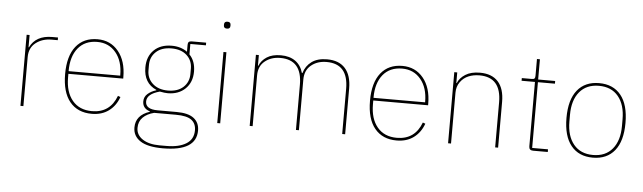

<svg xmlns="http://www.w3.org/2000/svg" viewBox="-54 -936 4556 1361"><g transform="rotate(5 2224.0 -255.0)"><path d="M105 0V-505.9H126V-418.9H128.9Q171.4 -505.9 287.1 -505.9H328.1V-486.8H284.2Q218.3 -486.8 172.1 -450.9Q126 -415 126 -349.1V0Z M612.8 12.2Q512.2 12.2 456.5 -55.7Q400.9 -123.5 400.9 -252.9Q400.9 -381.3 455.6 -449.7Q510.3 -518.1 608.9 -518.1Q701.2 -518.1 757.6 -449.7Q814 -381.3 814 -266.1V-255.9H423.8V-229Q423.8 -126 473.6 -66.4Q523.4 -6.8 612.8 -6.8Q741.2 -6.8 787.6 -130.9L805.7 -124Q782.7 -60.1 733.4 -23.9Q684.1 12.2 612.8 12.2ZM423.8 -274.9H791V-278.8Q791 -378.4 741 -438.7Q690.9 -499 608.9 -499Q521 -499 472.4 -439.5Q423.8 -379.9 423.8 -276.9Z M1135.7 211.9Q1027.8 211.9 975.6 177.5Q923.3 143.1 923.3 82Q923.3 -5.9 1022.5 -38.1V-41Q969.7 -57.1 969.7 -107.9Q969.7 -139.6 993.7 -161.1Q1017.6 -182.6 1054.7 -193.8V-196.8Q963.4 -236.8 963.4 -349.1Q963.4 -426.3 1010.3 -472.2Q1057.1 -518.1 1136.7 -518.1Q1202.1 -518.1 1247.6 -484.9V-534.2Q1247.6 -548.3 1253.9 -554.7Q1260.3 -561 1274.4 -561H1377.4V-542H1266.6V-467.8Q1309.6 -423.3 1309.6 -349.1Q1309.6 -272.9 1262 -226.6Q1214.4 -180.2 1136.7 -180.2Q1115.7 -180.2 1080.6 -187Q989.7 -162.6 989.7 -108.9Q989.7 -53.2 1076.7 -53.2H1211.4Q1294.9 -53.2 1334.7 -22.2Q1374.5 8.8 1374.5 64.9Q1374.5 211.9 1135.7 211.9ZM1136.7 -199.2Q1206.1 -199.2 1245.8 -235.8Q1285.6 -272.5 1285.6 -330.1V-368.2Q1285.6 -425.8 1245.8 -462.4Q1206.1 -499 1136.7 -499Q1066.9 -499 1027.1 -462.2Q987.3 -425.3 987.3 -368.2V-330.1Q987.3 -272.9 1027.8 -236.1Q1068.4 -199.2 1136.7 -199.2ZM1111.3 192.9H1160.6Q1249 192.9 1300.8 161.1Q1352.5 129.4 1352.5 64.9Q1352.5 16.6 1319.3 -8.3Q1286.1 -33.2 1208.5 -33.2H1053.7Q1003.4 -20.5 974.4 8.3Q945.3 37.1 945.3 83Q945.3 132.8 990.2 162.8Q1035.2 192.9 1111.3 192.9Z M1515.6 -672.9Q1492.2 -672.9 1492.2 -693.8V-701.2Q1492.2 -722.2 1515.6 -722.2Q1538.6 -722.2 1538.6 -701.2V-693.8Q1538.6 -672.9 1515.6 -672.9ZM1505.4 0V-505.9H1526.4V0Z M1736.3 0V-505.9H1757.3V-430.2H1760.3Q1775.4 -468.3 1813.5 -493.2Q1851.6 -518.1 1913.6 -518.1Q1975.6 -518.1 2016.4 -489.3Q2057.1 -460.4 2072.3 -405.8H2076.2Q2091.3 -457.5 2132.8 -487.8Q2174.3 -518.1 2242.2 -518.1Q2326.7 -518.1 2371.1 -468.8Q2415.5 -419.4 2415.5 -325.2V0H2394.5V-321.8Q2394.5 -499 2240.2 -499Q2174.8 -499 2130.6 -462.6Q2086.4 -426.3 2086.4 -359.9V0H2065.4V-321.8Q2065.4 -499 1911.1 -499Q1846.2 -499 1801.8 -463.1Q1757.3 -427.2 1757.3 -361.8V0Z M2782.2 12.2Q2681.6 12.2 2626 -55.7Q2570.3 -123.5 2570.3 -252.9Q2570.3 -381.3 2625 -449.7Q2679.7 -518.1 2778.3 -518.1Q2870.6 -518.1 2927 -449.7Q2983.4 -381.3 2983.4 -266.1V-255.9H2593.3V-229Q2593.3 -126 2643.1 -66.4Q2692.9 -6.8 2782.2 -6.8Q2910.6 -6.8 2957 -130.9L2975.1 -124Q2952.1 -60.1 2902.8 -23.9Q2853.5 12.2 2782.2 12.2ZM2593.3 -274.9H2960.4V-278.8Q2960.4 -378.4 2910.4 -438.7Q2860.4 -499 2778.3 -499Q2690.4 -499 2641.8 -439.5Q2593.3 -379.9 2593.3 -276.9Z M3147.9 0V-505.9H3168.9V-430.2H3171.9Q3187 -467.8 3226.8 -492.9Q3266.6 -518.1 3330.1 -518.1Q3415 -518.1 3459.5 -468.8Q3503.9 -419.4 3503.9 -325.2V0H3482.9V-320.8Q3482.9 -499 3328.1 -499Q3285.2 -499 3250 -484.4Q3214.8 -469.7 3191.9 -437.7Q3168.9 -405.8 3168.9 -361.8V0Z M3752.4 0Q3723.6 0 3723.6 -28.8V-486.8H3628.4V-505.9H3700.7Q3713.9 -505.9 3718.8 -511.5Q3723.6 -517.1 3723.6 -530.8V-649.9H3744.6V-505.9H3865.7V-486.8H3744.6V-19H3857.4V0Z M4333.3 -55.7Q4278.3 12.2 4178.2 12.2Q4078.1 12.2 4023.2 -55.7Q3968.3 -123.5 3968.3 -252.9Q3968.3 -382.3 4023.2 -450.2Q4078.1 -518.1 4178.2 -518.1Q4278.3 -518.1 4333.3 -450.2Q4388.2 -382.3 4388.2 -252.9Q4388.2 -123.5 4333.3 -55.7ZM4365.2 -229V-276.9Q4365.2 -380.4 4316.2 -439.7Q4267.1 -499 4178.2 -499Q4089.4 -499 4040.3 -439.7Q3991.2 -380.4 3991.2 -276.9V-229Q3991.2 -125.5 4040.3 -66.2Q4089.4 -6.8 4178.2 -6.8Q4267.1 -6.8 4316.2 -66.2Q4365.2 -125.5 4365.2 -229Z"/></g></svg>

Font: Anuphan Thin
Style: Regular
Weight: 250
Designer: Mike Abbink, Paul van der Laan, Pieter van Rosmalen, Mint Tantisuwanna
Foundry: Bold Monday; Cadson Demak
Version: Version 3.002;hotconv 1.0.109;makeotfexe 2.5.65596